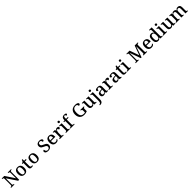

<svg xmlns="http://www.w3.org/2000/svg" viewBox="1596 -5434 10339 10339"><g transform="rotate(-45 6765.5 -265.0)"><path d="M35 0V-45H56Q77 -45 93.5 -50Q110 -55 120 -70Q130 -85 130 -115V-603Q130 -632 119.5 -646Q109 -660 92.5 -664.5Q76 -669 56 -669H35V-714H229L586 -176V-603Q586 -632 575.5 -646Q565 -660 548.5 -664.5Q532 -669 512 -669H491V-714H745V-669H724Q704 -669 687 -664Q670 -659 660 -644.5Q650 -630 650 -599V0H574L195 -569V-115Q195 -85 204.5 -70Q214 -55 231 -50Q248 -45 268 -45H289V0Z M1062 10Q951 10 887 -59Q823 -128 823 -269Q823 -410 884 -478.5Q945 -547 1065 -547Q1176 -547 1240 -478.5Q1304 -410 1304 -269Q1304 -128 1242.5 -59Q1181 10 1062 10ZM1064 -45Q1111 -45 1139 -70Q1167 -95 1179 -145.5Q1191 -196 1191 -269Q1191 -380 1162 -435.5Q1133 -491 1063 -491Q993 -491 964.5 -435.5Q936 -380 936 -269Q936 -159 965 -102Q994 -45 1064 -45Z M1598 10Q1524 10 1488 -24.5Q1452 -59 1452 -146V-476H1377V-519Q1398 -519 1421 -528Q1444 -537 1460 -554Q1477 -571 1488 -596.5Q1499 -622 1506 -659H1562V-536H1692V-476H1562V-146Q1562 -97 1581.5 -74Q1601 -51 1636 -51Q1654 -51 1669.5 -53Q1685 -55 1701 -58V-8Q1688 -2 1659 4Q1630 10 1598 10Z M2016 10Q1905 10 1841 -59Q1777 -128 1777 -269Q1777 -410 1838 -478.5Q1899 -547 2019 -547Q2130 -547 2194 -478.5Q2258 -410 2258 -269Q2258 -128 2196.5 -59Q2135 10 2016 10ZM2018 -45Q2065 -45 2093 -70Q2121 -95 2133 -145.5Q2145 -196 2145 -269Q2145 -380 2116 -435.5Q2087 -491 2017 -491Q1947 -491 1918.5 -435.5Q1890 -380 1890 -269Q1890 -159 1919 -102Q1948 -45 2018 -45Z M2861 10Q2807 10 2767.5 -0.5Q2728 -11 2702 -30.5Q2676 -50 2664 -76Q2652 -102 2652 -131Q2652 -155 2662.5 -171.5Q2673 -188 2692 -196.5Q2711 -205 2735 -205Q2737 -159 2752 -122Q2767 -85 2796.5 -63.5Q2826 -42 2871 -42Q2936 -42 2972.5 -74Q3009 -106 3009 -163Q3009 -199 2993 -224.5Q2977 -250 2943 -271.5Q2909 -293 2850 -317Q2786 -343 2745 -373.5Q2704 -404 2685 -444Q2666 -484 2666 -537Q2666 -596 2695 -637.5Q2724 -679 2775.5 -701.5Q2827 -724 2892 -724Q2956 -724 2999 -708Q3042 -692 3064 -666.5Q3086 -641 3086 -611Q3086 -578 3062 -559.5Q3038 -541 2995 -541Q2995 -571 2984.5 -601Q2974 -631 2950 -651Q2926 -671 2884 -671Q2831 -671 2800 -642Q2769 -613 2769 -563Q2769 -526 2783 -499.5Q2797 -473 2831.5 -451Q2866 -429 2926 -404Q2988 -379 3030 -350Q3072 -321 3093 -284Q3114 -247 3114 -196Q3114 -132 3083 -86Q3052 -40 2995 -15Q2938 10 2861 10Z M3457 10Q3343 10 3280.5 -62Q3218 -134 3218 -264Q3218 -405 3278 -476Q3338 -547 3447 -547Q3547 -547 3604.5 -486.5Q3662 -426 3662 -307V-260H3331Q3333 -153 3369.5 -104.5Q3406 -56 3475 -56Q3527 -56 3563.5 -78Q3600 -100 3618 -129Q3627 -125 3633 -115Q3639 -105 3639 -91Q3639 -69 3619.5 -45.5Q3600 -22 3559.5 -6Q3519 10 3457 10ZM3547 -317Q3547 -396 3524 -443Q3501 -490 3446 -490Q3395 -490 3366 -445.5Q3337 -401 3333 -317Z M3739 0V-45H3742Q3765 -45 3783.5 -50Q3802 -55 3812.5 -70.5Q3823 -86 3823 -117V-423Q3823 -453 3812 -467.5Q3801 -482 3783.5 -486.5Q3766 -491 3744 -491H3741V-536H3908L3927 -443H3932Q3945 -473 3960.5 -496.5Q3976 -520 4001.5 -533.5Q4027 -547 4070 -547Q4126 -547 4153 -527Q4180 -507 4180 -471Q4180 -436 4155.5 -414.5Q4131 -393 4078 -393Q4078 -434 4066.5 -453.5Q4055 -473 4026 -473Q3999 -473 3980.5 -452Q3962 -431 3952 -399Q3942 -367 3937.5 -333Q3933 -299 3933 -273V-112Q3933 -83 3944 -68.5Q3955 -54 3972.5 -49.5Q3990 -45 4012 -45H4041V0Z M4216 0V-45H4229Q4249 -45 4267 -49.5Q4285 -54 4296.5 -68.5Q4308 -83 4308 -111V-425Q4308 -454 4296.5 -468Q4285 -482 4267 -486.5Q4249 -491 4229 -491H4224V-536H4418V-115Q4418 -85 4429 -70Q4440 -55 4458.5 -50Q4477 -45 4497 -45H4510V0ZM4359 -633Q4331 -633 4312.5 -648Q4294 -663 4294 -698Q4294 -734 4313 -748.5Q4332 -763 4359 -763Q4385 -763 4404.5 -748.5Q4424 -734 4424 -698Q4424 -663 4404.5 -648Q4385 -633 4359 -633Z M4549 0V-45H4564Q4585 -45 4603 -50Q4621 -55 4632 -70Q4643 -85 4643 -115V-483H4553V-536H4643V-582Q4643 -673 4691 -721.5Q4739 -770 4828 -770Q4883 -770 4915 -760.5Q4947 -751 4961 -735.5Q4975 -720 4975 -699Q4975 -680 4963.5 -667Q4952 -654 4931.5 -647Q4911 -640 4882 -640Q4882 -659 4876 -678Q4870 -697 4857 -709Q4844 -721 4820 -721Q4782 -721 4767.5 -689.5Q4753 -658 4753 -594V-536H4893V-483H4753V-115Q4753 -85 4764.5 -70Q4776 -55 4794 -50Q4812 -45 4832 -45H4873V0Z M5608 10Q5490 10 5412 -36Q5334 -82 5295.5 -164.5Q5257 -247 5257 -358Q5257 -466 5297.5 -548.5Q5338 -631 5417.5 -677.5Q5497 -724 5614 -724Q5690 -724 5741 -709Q5792 -694 5817.5 -668.5Q5843 -643 5843 -611Q5843 -578 5814 -557.5Q5785 -537 5740 -537Q5740 -571 5727 -600.5Q5714 -630 5685.5 -649Q5657 -668 5610 -668Q5528 -668 5478.5 -632Q5429 -596 5406.5 -526.5Q5384 -457 5384 -358Q5384 -259 5407.5 -190Q5431 -121 5483.5 -85.5Q5536 -50 5624 -50Q5650 -50 5674.5 -52.5Q5699 -55 5719 -61V-218Q5719 -247 5708.5 -262Q5698 -277 5680.5 -282Q5663 -287 5640 -287H5634V-332H5909V-287H5902Q5883 -287 5868 -281.5Q5853 -276 5844.5 -260.5Q5836 -245 5836 -214V-38Q5784 -14 5729 -2Q5674 10 5608 10Z M6199 10Q6120 10 6077.5 -37Q6035 -84 6035 -187V-422Q6035 -452 6024.5 -466.5Q6014 -481 5996.5 -486Q5979 -491 5957 -491H5954V-536H6145V-198Q6145 -155 6153.5 -124Q6162 -93 6183.5 -76.5Q6205 -60 6242 -60Q6282 -60 6308 -80Q6334 -100 6346 -136Q6358 -172 6358 -219V-421Q6358 -452 6347.5 -467Q6337 -482 6319 -486.5Q6301 -491 6279 -491H6276V-536H6468V-111Q6468 -82 6478.5 -67.5Q6489 -53 6507 -49Q6525 -45 6546 -45H6550V0H6380L6365 -78H6360Q6329 -23 6288 -6.5Q6247 10 6199 10Z M6560 240V189H6567Q6603 189 6628.5 172.5Q6654 156 6667 116Q6680 76 6680 7V-424Q6680 -453 6668.5 -467.5Q6657 -482 6638.5 -486.5Q6620 -491 6598 -491H6595V-536H6790V8Q6790 97 6762.5 148Q6735 199 6687 219.5Q6639 240 6577 240ZM6731 -633Q6703 -633 6684.5 -648Q6666 -663 6666 -698Q6666 -734 6685 -748.5Q6704 -763 6731 -763Q6757 -763 6776.5 -748.5Q6796 -734 6796 -698Q6796 -663 6776.5 -648Q6757 -633 6731 -633Z M7090 10Q7046 10 7010.5 -7.5Q6975 -25 6955 -60.5Q6935 -96 6935 -151Q6935 -231 6991 -269.5Q7047 -308 7162 -312L7244 -315V-373Q7244 -409 7238.5 -436Q7233 -463 7215 -478.5Q7197 -494 7160 -494Q7125 -494 7106.5 -480Q7088 -466 7081.5 -441.5Q7075 -417 7075 -385Q7027 -385 7002 -399.5Q6977 -414 6977 -449Q6977 -485 7002.5 -506Q7028 -527 7070.5 -537Q7113 -547 7164 -547Q7259 -547 7306.5 -508Q7354 -469 7354 -375V-117Q7354 -89 7360 -73.5Q7366 -58 7380 -51.5Q7394 -45 7416 -45H7419V0H7270L7253 -81H7244Q7223 -54 7203 -33.5Q7183 -13 7157 -1.5Q7131 10 7090 10ZM7122 -55Q7160 -55 7187 -71.5Q7214 -88 7229 -119Q7244 -150 7244 -191V-270L7185 -267Q7133 -265 7103 -250.5Q7073 -236 7060.5 -210Q7048 -184 7048 -146Q7048 -116 7056 -95.5Q7064 -75 7080.5 -65Q7097 -55 7122 -55Z M7488 0V-45H7491Q7514 -45 7532.5 -50Q7551 -55 7561.5 -70.5Q7572 -86 7572 -117V-423Q7572 -453 7561 -467.5Q7550 -482 7532.5 -486.5Q7515 -491 7493 -491H7490V-536H7657L7676 -443H7681Q7694 -473 7709.5 -496.5Q7725 -520 7750.5 -533.5Q7776 -547 7819 -547Q7875 -547 7902 -527Q7929 -507 7929 -471Q7929 -436 7904.5 -414.5Q7880 -393 7827 -393Q7827 -434 7815.5 -453.5Q7804 -473 7775 -473Q7748 -473 7729.5 -452Q7711 -431 7701 -399Q7691 -367 7686.5 -333Q7682 -299 7682 -273V-112Q7682 -83 7693 -68.5Q7704 -54 7721.5 -49.5Q7739 -45 7761 -45H7790V0Z M8128 10Q8084 10 8048.5 -7.5Q8013 -25 7993 -60.5Q7973 -96 7973 -151Q7973 -231 8029 -269.5Q8085 -308 8200 -312L8282 -315V-373Q8282 -409 8276.5 -436Q8271 -463 8253 -478.5Q8235 -494 8198 -494Q8163 -494 8144.5 -480Q8126 -466 8119.5 -441.5Q8113 -417 8113 -385Q8065 -385 8040 -399.5Q8015 -414 8015 -449Q8015 -485 8040.5 -506Q8066 -527 8108.5 -537Q8151 -547 8202 -547Q8297 -547 8344.5 -508Q8392 -469 8392 -375V-117Q8392 -89 8398 -73.5Q8404 -58 8418 -51.5Q8432 -45 8454 -45H8457V0H8308L8291 -81H8282Q8261 -54 8241 -33.5Q8221 -13 8195 -1.5Q8169 10 8128 10ZM8160 -55Q8198 -55 8225 -71.5Q8252 -88 8267 -119Q8282 -150 8282 -191V-270L8223 -267Q8171 -265 8141 -250.5Q8111 -236 8098.5 -210Q8086 -184 8086 -146Q8086 -116 8094 -95.5Q8102 -75 8118.5 -65Q8135 -55 8160 -55Z M8738 10Q8664 10 8628 -24.5Q8592 -59 8592 -146V-476H8517V-519Q8538 -519 8561 -528Q8584 -537 8600 -554Q8617 -571 8628 -596.5Q8639 -622 8646 -659H8702V-536H8832V-476H8702V-146Q8702 -97 8721.5 -74Q8741 -51 8776 -51Q8794 -51 8809.5 -53Q8825 -55 8841 -58V-8Q8828 -2 8799 4Q8770 10 8738 10Z M8885 0V-45H8898Q8918 -45 8936 -49.5Q8954 -54 8965.5 -68.5Q8977 -83 8977 -111V-425Q8977 -454 8965.5 -468Q8954 -482 8936 -486.5Q8918 -491 8898 -491H8893V-536H9087V-115Q9087 -85 9098 -70Q9109 -55 9127.5 -50Q9146 -45 9166 -45H9179V0ZM9028 -633Q9000 -633 8981.5 -648Q8963 -663 8963 -698Q8963 -734 8982 -748.5Q9001 -763 9028 -763Q9054 -763 9073.5 -748.5Q9093 -734 9093 -698Q9093 -663 9073.5 -648Q9054 -633 9028 -633Z M9526 0V-45H9547Q9567 -45 9583.5 -49.5Q9600 -54 9610.5 -68Q9621 -82 9621 -110V-603Q9621 -632 9610.5 -646Q9600 -660 9583.5 -664.5Q9567 -669 9547 -669H9526V-714H9771L9966 -167L10159 -714H10398V-669H10377Q10357 -669 10340 -664Q10323 -659 10313 -644.5Q10303 -630 10303 -599V-115Q10303 -85 10313 -70Q10323 -55 10340 -50Q10357 -45 10377 -45H10398V0H10117V-45H10122Q10143 -45 10158.5 -49.5Q10174 -54 10182 -67Q10190 -80 10191 -106V-632L9970 0H9912L9686 -631V-115Q9686 -85 9694.5 -70Q9703 -55 9719.5 -50Q9736 -45 9758 -45H9762V0Z M10725 10Q10611 10 10548.5 -62Q10486 -134 10486 -264Q10486 -405 10546 -476Q10606 -547 10715 -547Q10815 -547 10872.5 -486.5Q10930 -426 10930 -307V-260H10599Q10601 -153 10637.5 -104.5Q10674 -56 10743 -56Q10795 -56 10831.5 -78Q10868 -100 10886 -129Q10895 -125 10901 -115Q10907 -105 10907 -91Q10907 -69 10887.5 -45.5Q10868 -22 10827.5 -6Q10787 10 10725 10ZM10815 -317Q10815 -396 10792 -443Q10769 -490 10714 -490Q10663 -490 10634 -445.5Q10605 -401 10601 -317Z M11235 10Q11136 10 11083.5 -56.5Q11031 -123 11031 -267Q11031 -412 11083.5 -479.5Q11136 -547 11234 -547Q11291 -547 11327.5 -523Q11364 -499 11386 -461H11392Q11389 -487 11387.5 -518.5Q11386 -550 11386 -574V-649Q11386 -678 11374.5 -692Q11363 -706 11344.5 -710.5Q11326 -715 11304 -715H11296V-760H11496V-114Q11496 -84 11507.5 -69Q11519 -54 11537.5 -49.5Q11556 -45 11578 -45H11585V0H11409L11393 -87H11388Q11366 -42 11330 -16Q11294 10 11235 10ZM11259 -57Q11331 -57 11358.5 -109Q11386 -161 11386 -268Q11386 -370 11359 -425Q11332 -480 11258 -480Q11196 -480 11169.5 -425Q11143 -370 11143 -267Q11143 -162 11169.5 -109.5Q11196 -57 11259 -57Z M11623 0V-45H11636Q11656 -45 11674 -49.5Q11692 -54 11703.5 -68.5Q11715 -83 11715 -111V-425Q11715 -454 11703.5 -468Q11692 -482 11674 -486.5Q11656 -491 11636 -491H11631V-536H11825V-115Q11825 -85 11836 -70Q11847 -55 11865.5 -50Q11884 -45 11904 -45H11917V0ZM11766 -633Q11738 -633 11719.5 -648Q11701 -663 11701 -698Q11701 -734 11720 -748.5Q11739 -763 11766 -763Q11792 -763 11811.5 -748.5Q11831 -734 11831 -698Q11831 -663 11811.5 -648Q11792 -633 11766 -633Z M12200 10Q12121 10 12078.5 -37Q12036 -84 12036 -187V-422Q12036 -452 12025.5 -466.5Q12015 -481 11997.5 -486Q11980 -491 11958 -491H11955V-536H12146V-198Q12146 -155 12154.5 -124Q12163 -93 12184.5 -76.5Q12206 -60 12243 -60Q12283 -60 12309 -80Q12335 -100 12347 -136Q12359 -172 12359 -219V-421Q12359 -452 12348.5 -467Q12338 -482 12320 -486.5Q12302 -491 12280 -491H12277V-536H12469V-111Q12469 -82 12479.5 -67.5Q12490 -53 12508 -49Q12526 -45 12547 -45H12551V0H12381L12366 -78H12361Q12330 -23 12289 -6.5Q12248 10 12200 10Z M12601 0V-45H12611Q12634 -45 12651 -50Q12668 -55 12678 -70.5Q12688 -86 12688 -116V-425Q12688 -454 12678.5 -468.5Q12669 -483 12651.5 -487.5Q12634 -492 12612 -492H12609V-536H12781L12794 -458H12799Q12819 -496 12842 -515Q12865 -534 12892 -540.5Q12919 -547 12951 -547Q12984 -547 13013 -538Q13042 -529 13063.5 -510Q13085 -491 13097 -458H13106Q13126 -496 13150.5 -515Q13175 -534 13203.5 -540.5Q13232 -547 13263 -547Q13340 -547 13383.5 -500.5Q13427 -454 13427 -352V-117Q13427 -86 13436 -70.5Q13445 -55 13462 -50Q13479 -45 13501 -45H13504V0H13317V-341Q13317 -406 13295 -441.5Q13273 -477 13219 -477Q13180 -477 13157 -457Q13134 -437 13124 -403Q13114 -369 13114 -330V-117Q13114 -86 13123.5 -70.5Q13133 -55 13149.5 -50Q13166 -45 13188 -45H13191V0H13004V-341Q13004 -406 12982 -441.5Q12960 -477 12906 -477Q12866 -477 12842 -455Q12818 -433 12808 -396Q12798 -359 12798 -317V-111Q12798 -83 12809 -68.5Q12820 -54 12837.5 -49.5Q12855 -45 12877 -45H12880V0Z"/></g></svg>

Font: Noto Serif Gujarati Medium
Style: Regular
Weight: 500
Version: Version 2.102